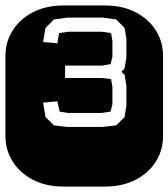

<svg xmlns="http://www.w3.org/2000/svg" viewBox="-22 -689 622 709"><path d="M213.9 0Q147.9 0 99.6 -25.1Q51.3 -50.3 24.7 -92.8Q-2 -135.3 -2 -186V-482.9Q-2 -534.2 24.7 -576.4Q51.3 -618.7 99.6 -643.8Q147.9 -668.9 213.9 -668.9H364.3Q430.2 -668.9 478.8 -643.8Q527.3 -618.7 553.7 -576.4Q580.1 -534.2 580.1 -482.9V-186Q580.1 -135.3 553.7 -92.8Q527.3 -50.3 478.8 -25.1Q430.2 0 364.3 0ZM227.1 -220.2H356.9L407.2 -226.1L438 -256.8L444.8 -298.8V-372.1L438 -413.1L426.3 -423.8L438 -436L444.8 -477.1V-544.9L438 -585.9L407.2 -617.2L356.9 -624H227.1L177.2 -617.2L146 -585.9L137.2 -534.2L189.9 -528.8L196.3 -566.9L230 -571.8H354L388.2 -566.9L393.1 -538.1V-479L386.2 -452.1L354 -446.8H218.3V-400.9H355L388.2 -397L393.1 -368.2V-304.2L386.2 -276.9L354 -272H228L198.2 -276.9L189.9 -314.9L137.2 -310.1L146 -256.8L177.2 -226.1Z"/></svg>

Font: Monofett
Style: Regular
Weight: 400
Designer: Vernon Adams
Foundry: Vernon Adams
Version: Version 1.100; ttfautohint (v1.8.4.7-5d5b);gftools[0.9.28]